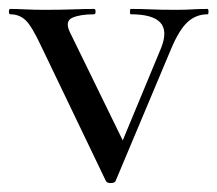

<svg xmlns="http://www.w3.org/2000/svg" viewBox="-27 -406 487 430"><path d="M438 -386Q440 -386 440 -380Q440 -374 438 -374Q412 -374 393 -356.5Q374 -339 356 -296L232 -1Q230 4 221 4Q212 4 210 -1L65 -303Q44 -348 30 -361Q16 -374 -4 -374Q-7 -374 -7 -380Q-7 -386 -4 -386Q11 -386 30 -385Q49 -384 73 -384Q110 -384 136 -385Q162 -386 184 -386Q187 -386 187 -380Q187 -374 184 -374Q153 -374 135.5 -366.5Q118 -359 129 -335L255 -77L219 -22L334 -299Q349 -337 332 -355.5Q315 -374 266 -374Q264 -374 264 -380Q264 -386 266 -386Q290 -386 311.5 -385Q333 -384 367 -384Q389 -384 403.5 -385Q418 -386 438 -386Z"/></svg>

Font: Cormorant Light Medium
Style: Regular
Weight: 500
Version: Version 4.000